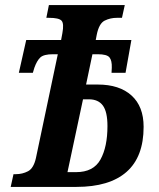

<svg xmlns="http://www.w3.org/2000/svg" viewBox="-20 -734 626 754"><path d="M22 0 33 -50H42Q68 -50 90 -61.5Q112 -73 121 -113L207 -521H188Q152 -521 138.5 -508.5Q125 -496 115 -468L109 -448H54L83 -577H220L225 -604Q232 -642 221.5 -653Q211 -664 172 -664H162L172 -714H470L459 -664H439Q413 -664 391 -653Q369 -642 360 -598L356 -577H496L473 -448H418L419 -468Q420 -496 410 -508.5Q400 -521 364 -521H343L318 -402H364Q449 -402 496.5 -359Q544 -316 544 -236Q544 -118 477 -59Q410 0 280 0ZM279 -58Q347 -58 374.5 -107.5Q402 -157 402 -239Q402 -295 384 -319.5Q366 -344 329 -344H306L245 -58Z"/></svg>

Font: Noto Serif ExtraCondensed
Style: Bold Italic
Weight: 700
Width: 2
Italic angle: -12°
Designer: Monotype Design Team
Foundry: Monotype Imaging Inc.
Version: Version 2.013; ttfautohint (v1.8.4.7-5d5b)